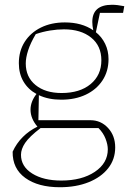

<svg xmlns="http://www.w3.org/2000/svg" viewBox="-20 -579 543 805"><path d="M237 -161Q183 -161 143 -180L141 -75H359Q403 -75 433 -42.5Q463 -10 463 39Q463 89 433.5 126.5Q404 164 351.5 185Q299 206 231 206Q140 206 86 167Q32 128 33 57Q49 22 75.5 -4.5Q102 -31 137 -48Q108 -82 108 -119Q108 -153 133 -185Q98 -204 78.5 -237Q59 -270 59 -314Q59 -365 83.5 -403.5Q108 -442 151.5 -463.5Q195 -485 252 -485Q323 -485 371 -452Q367 -472 367 -487Q367 -559 450 -559Q471 -559 501 -553L496 -525H399L382 -444Q407 -424 421 -395Q435 -366 435 -331Q435 -280 409.5 -241.5Q384 -203 339.5 -182Q295 -161 237 -161ZM238 -189Q315 -189 360 -226.5Q405 -264 405 -326Q405 -387 362 -421.5Q319 -456 248 -456Q220 -456 189.5 -451Q159 -446 130 -436Q108 -399 98 -368Q88 -337 88 -313Q88 -256 129 -222.5Q170 -189 238 -189ZM68 70Q68 119 115 148.5Q162 178 237 178Q323 178 377.5 141.5Q432 105 432 47Q432 27 422.5 2.5Q413 -22 393 -42H150Q103 -6 85.5 20Q68 46 68 70Z"/></svg>

Font: Piazzolla Thin
Style: Regular
Weight: 100
Designer: Juan Pablo del Peral
Foundry: Huerta Tipografica
Version: Version 1.330